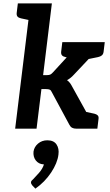

<svg xmlns="http://www.w3.org/2000/svg" viewBox="-20 -764 653 1140"><path d="M70 0 161 -744H288L236 -318H259Q272 -318 279 -321.5Q286 -325 295 -335L439 -492Q449 -503 459.5 -508.5Q470 -514 486 -514H601L421 -323Q411 -312 401 -303.5Q391 -295 378 -288Q388 -281 395.5 -271Q403 -261 409 -249L547 0H433Q418 0 408 -5.5Q398 -11 392 -23L288 -216Q283 -228 275.5 -231.5Q268 -235 253 -235H226L197 0ZM477 -408 414 -470 419 -514H566L506 -414ZM459 0 420 -114 487 -100ZM186 -744 161 -643 105 -655Q91 -658 84.5 -665Q78 -672 79 -686L86 -744ZM602 -514 595 -456Q593 -442 584.5 -435Q576 -428 562 -425L503 -413V-514ZM450 -514 424 -413 369 -425Q355 -428 348.5 -435Q342 -442 343 -456L350 -514ZM459 0 484 -101 540 -89Q553 -86 560 -79Q567 -72 565 -58L558 0ZM190 356 171 336Q167 331 165.5 327Q164 323 164 317Q166 308 177 300Q190 287 211.5 262.5Q233 238 241 212Q241 212 240 212Q239 212 238 212Q209 210 192.5 188.5Q176 167 179 136Q183 108 206 88.5Q229 69 261 69Q299 69 315.5 93.5Q332 118 327 154Q321 204 283.5 260.5Q246 317 190 356Z"/></svg>

Font: Aleo
Style: Bold Italic
Weight: 700
Italic angle: -7°
Version: Version 2.001;gftools[0.9.29]